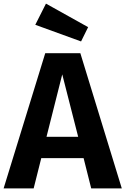

<svg xmlns="http://www.w3.org/2000/svg" viewBox="-30 -1041 693 1061"><path d="M224 -1021 165 -904 418 -812 457 -891ZM474 0H643L414 -747H220L-10 0H156L198 -167H432ZM227 -285 314 -630 402 -285Z"/></svg>

Font: Glow Sans TC Normal
Style: Bold
Weight: 700
Designer: Ryoko NISHIZUKA (kana, bopomofo & ideographs); Paul D. Hunt (Latin, Greek & Cyrillic); Sandoll Communications, Soo-young
Version: Version 0.93